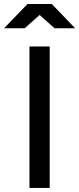

<svg xmlns="http://www.w3.org/2000/svg" viewBox="-56 -930 392 950"><path d="M189.9 -700.2V0H89.8V-700.2ZM315.9 -790H213.9L140.1 -856L65.9 -790H-36.1L80.1 -910.2H200.2Z"/></svg>

Font: Aldrich [RUS by Daymarius]
Style: Regular
Weight: 400
Designer: Matthew Desmond
Foundry: Matthew Desmond
Version: Version 1.002 August 24, 2018